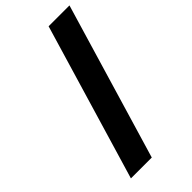

<svg xmlns="http://www.w3.org/2000/svg" viewBox="-264 -928 996 996"><g transform="rotate(-45 234.5 -430.0)"><path d="M60 0H213L469.1 -860H316.1Z"/></g></svg>

Font: Hussar
Style: BdOblThree
Weight: 700
Foundry: Cannot Into Space Fonts
Version: Version 2.00